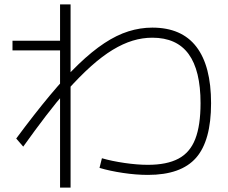

<svg xmlns="http://www.w3.org/2000/svg" viewBox="-20 -798 1040 876"><path d="M655 0Q601 0 541 -9Q481 -18 434 -32L445 -76Q490 -63 548 -54.5Q606 -46 655 -46Q741 -46 794 -74Q847 -102 871 -164Q895 -226 895 -327Q895 -477 840.5 -551.5Q786 -626 675 -626Q630 -626 585.5 -612.5Q541 -599 494 -570.5Q447 -542 395.5 -496Q344 -450 285 -384H283Q239 -334 190 -270Q141 -206 86 -129L54 -166Q137 -278 207 -362Q277 -446 338.5 -505Q400 -564 456 -601Q512 -638 566 -655Q620 -672 675 -672Q809 -672 876 -584.5Q943 -497 943 -327Q943 -156 874.5 -78Q806 0 655 0ZM254 58V-568H37V-612H254V-778H302V58Z"/></svg>

Font: M PLUS 1 Thin Light
Style: Regular
Weight: 300
Version: Version 1.001